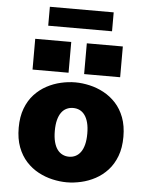

<svg xmlns="http://www.w3.org/2000/svg" viewBox="-60 -941 770 1001"><g transform="rotate(5 325.0 -441.0)"><path d="M327 11Q290.5 11 252 2.2Q213.5 -6.5 178 -25.5Q142.5 -44.5 114.2 -75.2Q86 -106 69.5 -149.5Q53 -193 53 -251Q53 -308.5 69.5 -352Q86 -395.5 114.2 -426Q142.5 -456.5 178 -475.5Q213.5 -494.5 252 -503.2Q290.5 -512 327 -512Q363.5 -512 402 -503.2Q440.5 -494.5 476 -475.5Q511.5 -456.5 539.8 -426Q568 -395.5 584.5 -352Q601 -308.5 601 -251Q601 -193 584.5 -149.5Q568 -106 539.8 -75.2Q511.5 -44.5 476 -25.5Q440.5 -6.5 402 2.2Q363.5 11 327 11ZM327 -123Q346 -123 361.5 -130.8Q377 -138.5 388.2 -154Q399.5 -169.5 405.8 -193.8Q412 -218 412 -251Q412 -284 405.8 -308Q399.5 -332 388.2 -347.5Q377 -363 361.5 -370.5Q346 -378 327 -378Q308.5 -378 292.8 -370.5Q277 -363 265.8 -347.5Q254.5 -332 248.2 -308Q242 -284 242 -251Q242 -218 248.2 -193.8Q254.5 -169.5 265.8 -154Q277 -138.5 292.8 -130.8Q308.5 -123 327 -123ZM98.5 -720H287V-559H98.5ZM368.5 -720H557V-559H368.5ZM160 -794V-893H494V-794Z"/></g></svg>

Font: Trispace Thin ExtraBold
Style: Regular
Weight: 800
Version: Version 1.210